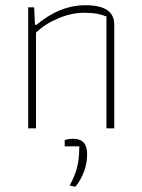

<svg xmlns="http://www.w3.org/2000/svg" viewBox="-20 -492 543 736"><path d="M88 -464H111L114 -397H120Q209 -472 308 -472Q418 -472 418 -398V0H388V-429Q367 -437 348.5 -440Q330 -443 302 -443Q254 -443 203 -421.5Q152 -400 118 -367V0H88ZM247 219Q266 185 275 151.5Q284 118 284 69H228V45Q243 40 261 40Q314 40 314 98Q314 167 269 224Z"/></svg>

Font: Athiti ExtraLight
Style: Regular
Weight: 275
Designer: CadsonDemak Team
Foundry: CadsonDemak
Version: Version 1.033